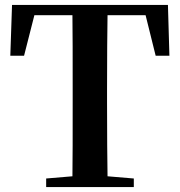

<svg xmlns="http://www.w3.org/2000/svg" viewBox="-20 -762 733 782"><path d="M525 0V-35L418 -44C417 -111 416 -212 416 -346V-395C416 -532 417 -633 418 -700H573L614 -535H670L664 -742H29L22 -535H78L120 -700H275C276 -633 276 -531 276 -395V-346C276 -211 276 -110 275 -44L168 -35V0Z"/></svg>

Font: AllPunType Bold
Style: Regular
Weight: 700
Version: 1.0